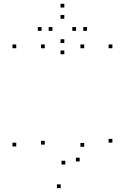

<svg xmlns="http://www.w3.org/2000/svg" viewBox="-20 -975 660 1015"><path d="M574.1 -220.9V-240.9H554.1V-220.9ZM574.1 -720V-740H554.1V-720ZM425.2 -720V-740H405.2V-720ZM425.2 -199.1V-219.1H405.2V-199.1ZM401.2 -121.4V-141.4H381.2V-121.4ZM325.2 -105.3V-125.3H305.2V-105.3ZM216.8 -210.6V-230.6H196.8V-210.6ZM216.8 -720V-740H196.8V-720ZM65.9 -720V-740H45.9V-720ZM65.9 -200.7V-220.7H45.9V-200.7ZM300.9 19.5V-0.5H280.9V19.5ZM440.2 -811.9V-831.9H420.2V-811.9ZM320 -935.1V-955.1H300V-935.1ZM199.8 -811.9V-831.9H179.8V-811.9ZM320 -688.2V-708.2H300V-688.2ZM257.2 -811.9V-831.9H237.2V-811.9ZM320 -875.8V-895.8H300V-875.8ZM382.2 -811.9V-831.9H362.2V-811.9ZM320 -747.6V-767.6H300V-747.6Z"/></svg>

Font: Monaspace Argon Dots Var
Style: Regular
Weight: 400
Designer: Riley Cran and the Lettermatic Team
Version: Version 1.100 (Monaspace Argon Dots)